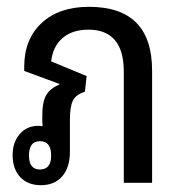

<svg xmlns="http://www.w3.org/2000/svg" viewBox="-20 -536 530 563"><path d="M100 7Q61 7 39 -17Q17 -41 17 -81Q17 -119 38 -143Q59 -167 92 -167Q98 -167 105 -166Q104 -174 104 -184V-197Q104 -237 115.5 -257Q127 -277 154 -288V-290L51 -328V-340Q51 -421 102 -468.5Q153 -516 241 -516Q426 -516 426 -329V0H343V-326Q343 -449 239 -449Q192 -449 163.5 -424.5Q135 -400 130 -356L234 -313L229 -267Q203 -259 194 -241.5Q185 -224 185 -185V-91Q185 -45 162.5 -19Q140 7 100 7ZM97 -39Q130 -39 130 -80Q130 -122 97 -122Q65 -122 65 -80Q65 -39 97 -39Z"/></svg>

Font: Noto Sans Thai Looped UI Narrow
Style: Regular
Weight: 400
Width: 4
Designer: Cadson Demak Team
Foundry: Cadson Demak Co., Ltd.
Version: Version 1.000